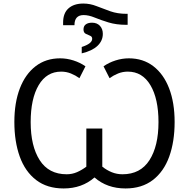

<svg xmlns="http://www.w3.org/2000/svg" viewBox="-20 -1053 1066 1083"><path d="M336 -911V-926Q336 -979 366.5 -1006Q397 -1033 450 -1033Q488 -1033 524.5 -1018.5Q561 -1004 602 -989.5Q643 -975 694 -975H700V-913H692Q636 -913 592 -926.5Q548 -940 514 -954Q480 -968 452 -968Q400 -968 400 -911ZM441 -752V-788Q500 -807 500 -834Q500 -847 488 -851.5Q476 -856 463.5 -862.5Q451 -869 451 -887Q451 -906 464 -915.5Q477 -925 499 -925Q527 -925 543.5 -907.5Q560 -890 560 -862Q560 -823 530 -794.5Q500 -766 441 -752ZM339 10Q246 10 184 -37.5Q122 -85 91.5 -169.5Q61 -254 61 -365Q61 -474 92 -554.5Q123 -635 181 -679.5Q239 -724 319 -724Q357 -724 394.5 -712Q432 -700 462 -679L428 -612Q406 -628 380 -638.5Q354 -649 325 -649Q243 -649 198 -572.5Q153 -496 153 -364Q153 -229 204 -149.5Q255 -70 356 -70Q387 -70 414.5 -82Q442 -94 467 -113V-328H557V-113Q582 -93 610.5 -81.5Q639 -70 671 -70Q772 -70 823 -149.5Q874 -229 874 -364Q874 -496 828.5 -572.5Q783 -649 701 -649Q672 -649 646 -638.5Q620 -628 598 -612L564 -679Q594 -700 631.5 -712Q669 -724 707 -724Q787 -724 845 -679.5Q903 -635 934 -554.5Q965 -474 965 -365Q965 -254 934.5 -169.5Q904 -85 842 -37.5Q780 10 688 10Q584 10 513 -52Q442 10 339 10Z"/></svg>

Font: Noto Sans
Style: Regular
Weight: 400
Designer: Monotype Design Team
Foundry: Monotype Imaging Inc.
Version: Version 1.902